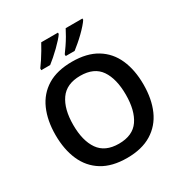

<svg xmlns="http://www.w3.org/2000/svg" viewBox="-211 -1099 1213 1271"><g transform="rotate(-30 395.0 -464.0)"><path d="M731 -358Q731 -247 694.5 -164.5Q658 -82 583 -36Q508 10 395 10Q281 10 206.5 -36Q132 -82 95.5 -165Q59 -248 59 -359Q59 -469 95.5 -551.5Q132 -634 206.5 -679.5Q281 -725 396 -725Q509 -725 583.5 -679.5Q658 -634 694.5 -551.5Q731 -469 731 -358ZM194 -358Q194 -237 242 -168Q290 -99 395 -99Q501 -99 548.5 -168Q596 -237 596 -358Q596 -479 549 -548Q502 -617 396 -617Q291 -617 242.5 -548Q194 -479 194 -358ZM599 -928Q591 -915 573.5 -895Q556 -875 533.5 -853Q511 -831 488 -811.5Q465 -792 447 -778H379V-791Q393 -810 410.5 -835.5Q428 -861 444 -888.5Q460 -916 471 -938H599ZM412 -928Q404 -915 386 -895Q368 -875 345.5 -853Q323 -831 300.5 -811.5Q278 -792 260 -778H192V-791Q206 -810 223 -835.5Q240 -861 256 -888.5Q272 -916 284 -938H412Z"/></g></svg>

Font: Noto Sans Ethiopic SemiBold
Style: Regular
Weight: 600
Designer: Monotype Design Team
Foundry: Monotype Imaging Inc.
Version: Version 2.102; ttfautohint (v1.8.4.7-5d5b)